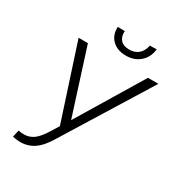

<svg xmlns="http://www.w3.org/2000/svg" viewBox="-208 -1017 1073 1161"><g transform="rotate(30 328.5 -437.0)"><path d="M309.6 -256.8 584 -710.9H656.7L292 -121.6Q249 -47.4 204.3 -17.1Q159.7 13.2 103 11.7Q81.5 10.7 55.2 5.4L65.9 -43.5Q85.4 -39.6 106 -39.6Q141.1 -39.6 170.9 -60.3Q200.7 -81.1 233.9 -134.8L269 -191.4L99.6 -710.9H164.6ZM543.9 -886.2Q537.1 -826.7 496.1 -792.5Q455.1 -758.3 396 -760.3Q338.4 -761.2 303.7 -795.7Q269 -830.1 272 -886.2L321.3 -885.7Q318.8 -847.2 338.1 -825Q357.4 -802.7 397 -801.8Q438.5 -801.3 463.9 -823.7Q489.3 -846.2 496.6 -885.3Z"/></g></svg>

Font: RobotoInd Light
Style: Italic
Weight: 300
Italic angle: -12°
Designer: Google
Version: Version 2.001151; 2014